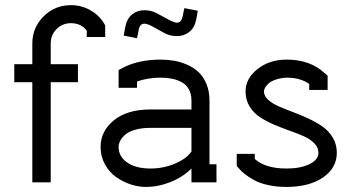

<svg xmlns="http://www.w3.org/2000/svg" viewBox="-20 -716 1377 754"><path d="M320.8 -595.2Q298.8 -625 258.8 -625Q225.1 -625 202.1 -601.8Q179.2 -578.6 179.2 -544.9V-463.9H286.1V-393.1H179.2V0H106.9V-393.1H36.1V-463.9H106.9V-544.9Q106.9 -607.9 151.4 -651.9Q195.8 -695.8 258.8 -695.8Q298.8 -695.8 333.3 -676.8Q367.7 -657.7 388.2 -625L393.1 -616.2V-570.8H320.8Z M696.8 -650.9 704.1 -684.1 756.8 -673.8 751 -641.1Q744.6 -607.4 723.6 -590.8Q702.6 -574.2 674.8 -574.2Q648.9 -574.2 627.9 -585L572.8 -615.2Q556.6 -623 546.9 -623Q529.3 -623 524.9 -599.1L518.1 -565.9L465.8 -576.2L471.7 -608.9Q478 -642.6 498.5 -659.2Q519 -675.8 546.9 -675.8Q572.8 -675.8 593.8 -665L649.9 -634.8Q666 -627 674.8 -627Q692.4 -627 696.8 -650.9ZM570.8 -213.9Q536.6 -213.9 511 -206.5Q485.4 -199.2 471.9 -187.3Q458.5 -175.3 452.1 -163.1Q445.8 -150.9 445.8 -139.2Q445.8 -100.6 480.2 -77.4Q514.6 -54.2 570.8 -54.2Q622.1 -54.2 667.7 -73.7Q713.4 -93.3 731.9 -121.1V-213.9ZM830.1 0H731.9V-54.2Q697.8 -20.5 649.7 -1.2Q601.6 18.1 552.7 18.1Q523.4 18.1 492.9 8.1Q462.4 -2 435.8 -20.8Q409.2 -39.6 392.1 -70.6Q375 -101.6 375 -139.2Q375 -200.7 427 -243.4Q479 -286.1 570.8 -286.1H731.9V-320.8Q731.9 -347.2 721.4 -365.7Q710.9 -384.3 692.6 -393.8Q674.3 -403.3 654.5 -407.2Q634.8 -411.1 610.8 -411.1Q561 -411.1 518.1 -396V-371.1H445.8V-440.9L466.8 -452.1Q527.8 -481.9 610.8 -481.9Q638.2 -481.9 663.8 -477.5Q689.5 -473.1 715.3 -461.7Q741.2 -450.2 760 -432.6Q778.8 -415 790.8 -386.2Q802.7 -357.4 802.7 -320.8V-70.8H830.1Z M1194.3 -386.2Q1159.7 -411.1 1105.5 -411.1Q1080.6 -409.7 1062 -403.1Q1043.5 -396.5 1034.2 -387.7Q1024.9 -378.9 1020.8 -371.1Q1016.6 -363.3 1016.6 -356.9Q1016.6 -339.4 1032.5 -324.7Q1048.3 -310.1 1073.5 -298.8Q1098.6 -287.6 1129.2 -276.4Q1159.7 -265.1 1190.2 -251Q1220.7 -236.8 1245.8 -219.5Q1271 -202.1 1286.9 -175.5Q1302.7 -148.9 1302.7 -116.2Q1302.7 -56.2 1248.3 -19Q1193.8 18.1 1105.5 18.1Q1065.9 18.1 1032.7 10.7Q999.5 3.4 977.3 -9Q955.1 -21.5 941.7 -32Q928.2 -42.5 918.5 -54.2L909.7 -64V-111.8H980.5V-91.8Q1022 -54.2 1105.5 -54.2Q1159.7 -54.2 1195.1 -71.3Q1230.5 -88.4 1230.5 -116.2Q1230.5 -136.7 1214.6 -153.1Q1198.7 -169.4 1173.6 -180.7Q1148.4 -191.9 1117.9 -202.6Q1087.4 -213.4 1056.9 -226.3Q1026.4 -239.3 1001.2 -255.6Q976.1 -272 960.2 -297.9Q944.3 -323.7 944.3 -356.9Q944.3 -407.7 991.2 -444.8Q1038.1 -481.9 1105.5 -481.9Q1197.8 -481.9 1254.4 -429.2L1266.6 -418.9V-362.8H1194.3Z"/></svg>

Font: Rawengulk
Style: Bold
Weight: 700
Version: Version 0.92